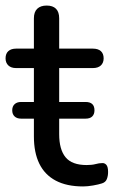

<svg xmlns="http://www.w3.org/2000/svg" viewBox="-24 -662 409 691"><path d="M275 9Q216 9 176.5 -12Q137 -33 117.5 -73Q98 -113 98 -171V-417H34Q16 -417 6 -426.5Q-4 -436 -4 -452Q-4 -469 6 -478Q16 -487 34 -487H98V-596Q98 -619 110 -630.5Q122 -642 144 -642Q166 -642 177.5 -630.5Q189 -619 189 -596V-487H310Q329 -487 339 -478Q349 -469 349 -452Q349 -436 339 -426.5Q329 -417 310 -417H189V-179Q189 -124 212 -96Q235 -68 288 -68Q307 -68 320 -71.5Q333 -75 343 -75Q352 -76 358.5 -69Q365 -62 365 -43Q365 -29 360.5 -17.5Q356 -6 343 -2Q331 2 311 5.5Q291 9 275 9ZM52 -235Q37 -235 28.5 -243Q20 -251 20 -265Q20 -279 28.5 -287Q37 -295 52 -295H284Q316 -295 316 -265Q316 -251 308 -243Q300 -235 284 -235Z"/></svg>

Font: Nunito Medium
Style: Regular
Weight: 500
Designer: Vernon Adams
Foundry: Vernon Adams
Version: Version 3.601